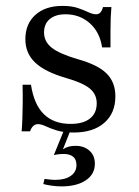

<svg xmlns="http://www.w3.org/2000/svg" viewBox="-20 -447 480 664"><path d="M234.7 11.3Q199.2 11.3 176.2 4Q153.2 -3.2 137.9 -10.5Q122.6 -17.7 111.3 -17.7Q92.7 -17.7 83.9 7.3H54.8Q56.5 -12.1 57.3 -35.1Q58.1 -58.1 58.5 -87.5Q58.9 -116.9 58.1 -154H87.1Q97.6 -85.5 131.9 -52Q166.1 -18.5 224.2 -18.5Q267.7 -18.5 291.1 -37.1Q314.5 -55.6 314.5 -89.5Q314.5 -121 290.7 -140.7Q266.9 -160.5 208.1 -177.4Q135.5 -198.4 101.6 -230.6Q67.7 -262.9 67.7 -311.3Q67.7 -364.5 102.4 -395.6Q137.1 -426.6 196 -426.6Q227.4 -426.6 248.8 -419.4Q270.2 -412.1 285.5 -404.8Q300.8 -397.6 312.1 -397.6Q321 -397.6 326.6 -403.2Q332.3 -408.9 336.3 -422.6H365.3Q363.7 -404.8 362.9 -385.9Q362.1 -366.9 362.1 -342.3Q362.1 -317.7 362.1 -283.1H333.1Q325 -336.3 290.3 -366.9Q255.6 -397.6 206.5 -397.6Q171.8 -397.6 152 -381Q132.3 -364.5 132.3 -334.7Q132.3 -303.2 158.5 -282.3Q184.7 -261.3 247.6 -242.7Q317.7 -223.4 348.4 -193.1Q379 -162.9 379 -113.7Q379 -55.6 340.7 -22.2Q302.4 11.3 234.7 11.3ZM192.7 197.6Q175.8 197.6 158.9 195.2Q141.9 192.7 129.8 189.5L133.9 171.8Q140.3 172.6 151.2 173.8Q162.1 175 171.8 175Q204.8 175 224.6 161.3Q244.4 147.6 244.4 124.2Q244.4 104 232.7 94.8Q221 85.5 200.8 85.5Q190.3 85.5 180.6 86.7Q171 87.9 166.1 89.5L201.6 2.4H224.2L197.6 69.4Q207.3 62.9 217.7 60.1Q228.2 57.3 241.1 57.3Q270.2 57.3 289.1 73.8Q308.1 90.3 308.1 119.4Q308.1 155.6 276.6 176.6Q245.2 197.6 192.7 197.6Z"/></svg>

Font: Playfair
Style: Regular
Weight: 400
Designer: Claus Eggers Sørensen
Foundry: Claus Eggers Sørensen
Version: Version 2.001;gftools[0.9.30]